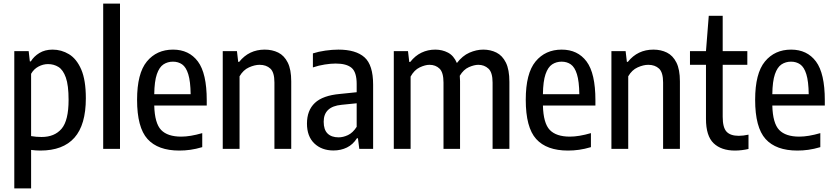

<svg xmlns="http://www.w3.org/2000/svg" viewBox="-20 -828 4638 1068"><path d="M59.5 220V-543.5H139.5L146 -486.5H151.5Q168.5 -514.5 199.2 -533.2Q230 -552 272.5 -552Q321.5 -552 363.8 -526.5Q406 -501 431.8 -441.8Q457.5 -382.5 457.5 -281.5Q457.5 -133.5 394 -62Q330.5 9.5 204.5 9.5Q180 9.5 153 6V220ZM211 -66Q283.5 -66 322.5 -111.8Q361.5 -157.5 361.5 -272.5Q361.5 -354 346.2 -396.8Q331 -439.5 305.2 -455.5Q279.5 -471.5 247 -471.5Q220 -471.5 194 -457.8Q168 -444 153 -417.5V-71Q181 -66 211 -66Z M554 0V-808H647.5V0Z M977.5 9.5Q858.5 9.5 800.5 -54.8Q742.5 -119 742.5 -273Q742.5 -420 797 -486Q851.5 -552 942.5 -552Q1031.5 -552 1080.8 -486Q1130 -420 1130 -270.5V-241H838Q840.5 -142.5 876.2 -105.2Q912 -68 988 -68Q1038 -68 1105 -87.5V-9.5Q1069.5 1 1039 5.2Q1008.5 9.5 977.5 9.5ZM942 -485Q912.5 -485 889.2 -469.8Q866 -454.5 852.5 -415.2Q839 -376 838 -304H1040.5Q1039.5 -376 1027.2 -415.2Q1015 -454.5 993.2 -469.8Q971.5 -485 942 -485Z M1219 0V-543.5H1298L1305 -484H1310.5Q1365 -552 1452.5 -552Q1494.5 -552 1527.8 -535.5Q1561 -519 1580.5 -480.2Q1600 -441.5 1600 -375.5V0H1506.5V-369Q1506.5 -425.5 1483.8 -446.5Q1461 -467.5 1424 -467.5Q1397 -467.5 1365 -453.2Q1333 -439 1312.5 -403.5V0Z M1835 9Q1769.5 9 1728.5 -30.2Q1687.5 -69.5 1687.5 -140.5Q1687.5 -214 1731.5 -255.5Q1775.5 -297 1871.5 -305.5L1964 -315V-361Q1964 -426.5 1935.8 -450.5Q1907.5 -474.5 1847.5 -474.5Q1820 -474.5 1786.5 -469.2Q1753 -464 1720.5 -453V-531Q1751 -541 1789.8 -546.5Q1828.5 -552 1862.5 -552Q1959.5 -552 2007.5 -509.2Q2055.5 -466.5 2055.5 -357V0H1978.5L1971 -59H1965.5Q1943.5 -24 1909.8 -7.5Q1876 9 1835 9ZM1780.5 -151Q1780.5 -106.5 1802.2 -85.2Q1824 -64 1863.5 -64Q1888.5 -64 1915.5 -76.5Q1942.5 -89 1964 -122.5V-253.5L1880 -245Q1780.5 -235.5 1780.5 -151Z M2170.5 0V-543.5H2249.5L2256.5 -483.5H2262Q2289.5 -518.5 2324.8 -535.2Q2360 -552 2401 -552Q2440 -552 2472 -535.2Q2504 -518.5 2521.5 -477.5Q2552.5 -518 2591.2 -535Q2630 -552 2668 -552Q2708.5 -552 2741.5 -535.5Q2774.5 -519 2794 -479.8Q2813.5 -440.5 2813.5 -372.5V0H2720V-368.5Q2720 -425 2697 -446.2Q2674 -467.5 2640.5 -467.5Q2618 -467.5 2588.2 -454.5Q2558.5 -441.5 2537.5 -406.5Q2539 -392.5 2539 -377V0H2447V-368.5Q2447 -425 2425 -446.2Q2403 -467.5 2369 -467.5Q2345 -467.5 2314.5 -453Q2284 -438.5 2264 -402V0Z M3139.5 9.5Q3020.5 9.5 2962.5 -54.8Q2904.5 -119 2904.5 -273Q2904.5 -420 2959 -486Q3013.5 -552 3104.5 -552Q3193.5 -552 3242.8 -486Q3292 -420 3292 -270.5V-241H3000Q3002.5 -142.5 3038.2 -105.2Q3074 -68 3150 -68Q3200 -68 3267 -87.5V-9.5Q3231.5 1 3201 5.2Q3170.5 9.5 3139.5 9.5ZM3104 -485Q3074.5 -485 3051.2 -469.8Q3028 -454.5 3014.5 -415.2Q3001 -376 3000 -304H3202.5Q3201.5 -376 3189.2 -415.2Q3177 -454.5 3155.2 -469.8Q3133.5 -485 3104 -485Z M3381 0V-543.5H3460L3467 -484H3472.5Q3527 -552 3614.5 -552Q3656.5 -552 3689.8 -535.5Q3723 -519 3742.5 -480.2Q3762 -441.5 3762 -375.5V0H3668.5V-369Q3668.5 -425.5 3645.8 -446.5Q3623 -467.5 3586 -467.5Q3559 -467.5 3527 -453.2Q3495 -439 3474.5 -403.5V0Z M4068.5 9.5Q3992 9.5 3949.5 -31.2Q3907 -72 3907 -166.5V-467.5H3818V-543.5H3907L3922.5 -740H4000V-543.5H4137V-467.5H4000V-178.5Q4000 -118.5 4021.5 -95.5Q4043 -72.5 4089.5 -72.5Q4102 -72.5 4115.2 -74.2Q4128.5 -76 4143.5 -79V0.5Q4127.5 4.5 4107.2 7Q4087 9.5 4068.5 9.5Z M4415.5 9.5Q4296.5 9.5 4238.5 -54.8Q4180.5 -119 4180.5 -273Q4180.5 -420 4235 -486Q4289.5 -552 4380.5 -552Q4469.5 -552 4518.8 -486Q4568 -420 4568 -270.5V-241H4276Q4278.5 -142.5 4314.2 -105.2Q4350 -68 4426 -68Q4476 -68 4543 -87.5V-9.5Q4507.5 1 4477 5.2Q4446.5 9.5 4415.5 9.5ZM4380 -485Q4350.5 -485 4327.2 -469.8Q4304 -454.5 4290.5 -415.2Q4277 -376 4276 -304H4478.5Q4477.5 -376 4465.2 -415.2Q4453 -454.5 4431.2 -469.8Q4409.5 -485 4380 -485Z"/></svg>

Font: Encode Sans Condensed Medium
Style: Regular
Weight: 500
Width: 3
Designer: Multiple Designers
Foundry: Impallari Type
Version: Version 3.000; ttfautohint (v1.8.3) -l 8 -r 50 -G 200 -x 14 